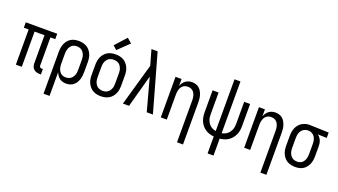

<svg xmlns="http://www.w3.org/2000/svg" viewBox="-75 -1432 4069 2313"><g transform="rotate(20 1959.5 -275.5)"><path d="M407 8Q386 8 366 2.5Q346 -3 330.5 -16.5Q315 -30 308 -50Q301 -70 301 -91V-451H174V0H98V-451H36V-520H439V-451H377V-91Q377 -85 379 -79Q381 -73 385 -69Q389 -65 395 -63Q401 -61 407 -61H422V8Z M531 215V-323Q531 -349 535 -374.5Q539 -400 549 -424.5Q559 -449 575.5 -469.5Q592 -490 614 -503.5Q636 -517 661.5 -522.5Q687 -528 713 -528Q740 -528 766 -522.5Q792 -517 815 -504Q838 -491 855 -470.5Q872 -450 883 -426Q894 -402 898 -375.5Q902 -349 902 -323V-197Q902 -173 899 -148.5Q896 -124 888.5 -101Q881 -78 867.5 -57Q854 -36 835 -21Q816 -6 792 1Q768 8 743 8Q721 8 699 2Q677 -4 659 -17.5Q641 -31 628.5 -49.5Q616 -68 608 -89V215ZM713 -61Q730 -61 746.5 -65Q763 -69 776.5 -79Q790 -89 799.5 -102.5Q809 -116 815 -131.5Q821 -147 823 -164Q825 -181 825 -197V-323Q825 -339 823 -355.5Q821 -372 815 -388Q809 -404 799.5 -417.5Q790 -431 776.5 -441Q763 -451 746.5 -455Q730 -459 714 -459Q697 -459 681 -454.5Q665 -450 652.5 -440Q640 -430 631 -416Q622 -402 617 -387Q612 -372 610 -355.5Q608 -339 608 -323V-197Q608 -181 610 -165Q612 -149 617 -133.5Q622 -118 631 -104Q640 -90 652.5 -80Q665 -70 681 -65.5Q697 -61 713 -61Z M1188 8Q1161 8 1135 2.5Q1109 -3 1086 -16Q1063 -29 1045.5 -49.5Q1028 -70 1017 -94Q1006 -118 1002 -144.5Q998 -171 998 -197V-323Q998 -349 1002 -375.5Q1006 -402 1017 -426Q1028 -450 1045.5 -470.5Q1063 -491 1086 -504Q1109 -517 1135 -522.5Q1161 -528 1188 -528Q1214 -528 1240 -522.5Q1266 -517 1289 -504Q1312 -491 1329.5 -470.5Q1347 -450 1358 -426Q1369 -402 1373 -375.5Q1377 -349 1377 -323V-197Q1377 -171 1373 -144.5Q1369 -118 1358 -94Q1347 -70 1329.5 -49.5Q1312 -29 1289 -16Q1266 -3 1240 2.5Q1214 8 1188 8ZM1188 -61Q1204 -61 1220.5 -65Q1237 -69 1251 -78.5Q1265 -88 1274.5 -102Q1284 -116 1290 -131.5Q1296 -147 1298 -164Q1300 -181 1300 -197V-323Q1300 -339 1298 -356Q1296 -373 1290 -388.5Q1284 -404 1274.5 -418Q1265 -432 1251 -441.5Q1237 -451 1220.5 -455Q1204 -459 1188 -459Q1171 -459 1154.5 -455Q1138 -451 1124 -441.5Q1110 -432 1100.5 -418Q1091 -404 1085 -388.5Q1079 -373 1077 -356Q1075 -339 1075 -323V-197Q1075 -181 1077 -164Q1079 -147 1085 -131.5Q1091 -116 1100.5 -102Q1110 -88 1124 -78.5Q1138 -69 1154.5 -65Q1171 -61 1188 -61ZM1174 -578 1125 -622 1255 -766 1315 -714Z M1470 0 1624 -540 1602 -618Q1593 -647 1585 -676.5Q1577 -706 1569 -735H1648L1855 0H1776L1663 -416L1549 0Z M2242 215V-323Q2242 -339 2240 -355Q2238 -371 2233 -386.5Q2228 -402 2219.5 -416Q2211 -430 2198 -440Q2185 -450 2169.5 -454.5Q2154 -459 2138 -459Q2121 -459 2105.5 -454.5Q2090 -450 2077 -440Q2064 -430 2055.5 -416Q2047 -402 2042 -386.5Q2037 -371 2035 -355Q2033 -339 2033 -323V0H1956V-520H2033V-431Q2041 -452 2053.5 -470.5Q2066 -489 2084 -502.5Q2102 -516 2123.5 -522Q2145 -528 2167 -528Q2191 -528 2214.5 -521Q2238 -514 2256.5 -498.5Q2275 -483 2287 -462Q2299 -441 2306.5 -418Q2314 -395 2316.5 -371Q2319 -347 2319 -323V215Z M2634 215V-2Q2605 -5 2577 -13.5Q2549 -22 2524.5 -38.5Q2500 -55 2481.5 -77.5Q2463 -100 2451.5 -127Q2440 -154 2435.5 -182.5Q2431 -211 2431 -240V-520H2508V-240Q2508 -221 2510.5 -202Q2513 -183 2520 -165Q2527 -147 2538 -131Q2549 -115 2564 -102.5Q2579 -90 2597 -82.5Q2615 -75 2634 -72V-735H2710V-72Q2729 -75 2747 -82.5Q2765 -90 2780 -102.5Q2795 -115 2806 -131Q2817 -147 2824 -165Q2831 -183 2833.5 -202Q2836 -221 2836 -240V-520H2912V-240Q2912 -211 2908 -182.5Q2904 -154 2892 -127Q2880 -100 2861.5 -77.5Q2843 -55 2819 -38.5Q2795 -22 2767 -13.5Q2739 -5 2710 -2V215Z M3311 215V-323Q3311 -339 3309 -355Q3307 -371 3302 -386.5Q3297 -402 3288.5 -416Q3280 -430 3267 -440Q3254 -450 3238.5 -454.5Q3223 -459 3207 -459Q3190 -459 3174.5 -454.5Q3159 -450 3146 -440Q3133 -430 3124.5 -416Q3116 -402 3111 -386.5Q3106 -371 3104 -355Q3102 -339 3102 -323V0H3025V-520H3102V-431Q3110 -452 3122.5 -470.5Q3135 -489 3153 -502.5Q3171 -516 3192.5 -522Q3214 -528 3236 -528Q3260 -528 3283.5 -521Q3307 -514 3325.5 -498.5Q3344 -483 3356 -462Q3368 -441 3375.5 -418Q3383 -395 3385.5 -371Q3388 -347 3388 -323V215Z M3681 8Q3654 8 3628 2.5Q3602 -3 3579 -16Q3556 -29 3539 -49.5Q3522 -70 3511 -94Q3500 -118 3496 -144.5Q3492 -171 3492 -197V-323Q3492 -348 3496 -373.5Q3500 -399 3509.5 -422Q3519 -445 3535 -465.5Q3551 -486 3572 -499.5Q3593 -513 3617.5 -520.5Q3642 -528 3668 -528H3682L3919 -520V-451L3804 -455Q3819 -444 3830.5 -429Q3842 -414 3849.5 -396.5Q3857 -379 3860 -360.5Q3863 -342 3863 -323V-197Q3863 -171 3859 -145.5Q3855 -120 3845 -95.5Q3835 -71 3818.5 -50.5Q3802 -30 3780 -16.5Q3758 -3 3732.5 2.5Q3707 8 3681 8ZM3680 -61Q3697 -61 3713 -65.5Q3729 -70 3741.5 -80Q3754 -90 3763 -104Q3772 -118 3777 -133Q3782 -148 3784 -164.5Q3786 -181 3786 -197V-323Q3786 -346 3782 -369Q3778 -392 3766 -412Q3754 -432 3733.5 -444.5Q3713 -457 3690 -459H3674Q3650 -459 3628 -447Q3606 -435 3592.5 -415Q3579 -395 3574 -371Q3569 -347 3569 -323V-197Q3569 -181 3571 -164.5Q3573 -148 3579 -132Q3585 -116 3594.5 -102.5Q3604 -89 3617.5 -79Q3631 -69 3647.5 -65Q3664 -61 3680 -61Z"/></g></svg>

Font: Iosevka QP
Style: Regular
Weight: 400
Designer: Belleve Invis
Foundry: Belleve Invis
Version: Version 20.0.0; ttfautohint (v1.8.4)